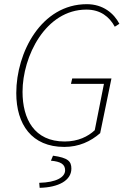

<svg xmlns="http://www.w3.org/2000/svg" viewBox="-20 -692 610 920"><path d="M288 12C358 12 414 -14 460 -54L514 -316H326L320 -290H478L434 -68C402 -38 354 -14 290 -14C144 -14 88 -122 88 -252C88 -422 198 -646 394 -646C461 -646 504 -612 530 -564L552 -578C526 -628 474 -672 396 -672C178 -672 58 -441 58 -246C58 -96 132 12 288 12ZM170 208C260 206 322 173 322 116C322 81 306 64 234 54L224 78C269 82 292 94 292 124C292 157 250 182 168 184Z"/></svg>

Font: Source Sans Pro ExtraLight
Style: Italic
Weight: 200
Italic angle: -11°
Designer: Paul D. Hunt
Foundry: Adobe Systems Incorporated
Version: Version 3.006;hotconv 1.0.111;makeotfexe 2.5.65597